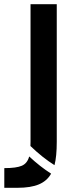

<svg xmlns="http://www.w3.org/2000/svg" viewBox="-20 -895 352 915"><path d="M125 -199.2Q125.5 -208 125.5 -218.8V-875H250.5V-218.8Q250.5 -149.4 239.7 -107.9Q182.6 -143.6 125 -199.2ZM119.1 -149.4Q110.4 -116.7 84.2 -105.2Q58.1 -93.8 0.5 -93.8V0H63Q127 0 165.5 -16.4Q204.1 -32.7 223.6 -67.4Q171.4 -100.6 119.1 -149.4Z"/></svg>

Font: Oswald
Style: Stencbab
Weight: 400
Designer: Mathieu Le Lay
Foundry: Mathieu Le Lay
Version: Version 1.000